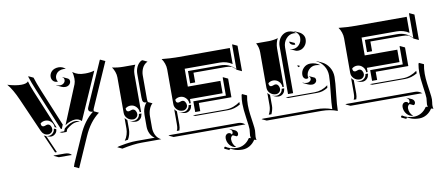

<svg xmlns="http://www.w3.org/2000/svg" viewBox="-64 -781 2732 1190"><g transform="rotate(-10 1301.5 -186.0)"><path d="M13.2 -483.9Q63 -468.8 99.6 -468.8Q132.1 -468.8 143.1 -482.4Q150.4 -454.1 167.5 -412.8L268.6 -169.7L256.8 -173.8Q256.8 -194.3 242.2 -209.1Q227.5 -223.9 207 -223.9Q189 -223.9 175 -212.2Q175 -191.4 190.2 -191.2Q195.3 -191.2 203 -194.2Q210.7 -197.3 215.8 -197.3Q227.3 -197.3 233.8 -187.3Q240.2 -177.2 240.2 -166.3Q240.2 -154.1 231.3 -145.5Q222.4 -137 210 -137Q195.6 -137 184.7 -144.9Q173.8 -152.8 167.7 -166.5L74.7 -377.9Q44.2 -447.8 13.2 -483.9ZM150.1 -509.5 151.1 -513.2 181.2 -499Q192.1 -462.9 214.8 -408.2L307.9 -183.8L309.6 -182.4L298.8 -156.2H293L275.4 -198.7Q258.1 -241 230.1 -307.7Q202.1 -374.5 183.1 -421.4Q161.1 -474.6 150.1 -509.5ZM181.4 -135.3Q188 -130.9 195.6 -128.9L243.7 -19.5H232.4ZM198.2 -128.4Q203.9 -127.2 210 -127.2Q226.1 -127.2 237.8 -138.5Q249.5 -149.9 250 -166L264.2 -160.6V-159.4Q264.2 -143.3 252.2 -132Q240.2 -120.6 224.1 -120.6Q214.1 -120.6 198.2 -128.4ZM219.7 0 220.9 -2H289.1Q319.8 -2 332 14.2L329.8 14.6Q325 14.2 319.1 14.2L249.8 13.9ZM281.2 -138.7H310.5L317.4 -155.3L331.1 -166.3Q340.1 -173.3 356.8 -181Q373.5 -188.7 390.1 -188.7Q405.3 -188.7 416.3 -180.7Q410.6 -182.1 404.3 -182.1Q393.3 -182.1 382.6 -179.2Q371.8 -176.3 362.3 -170.7Q352.8 -165 346.1 -160.3Q339.4 -155.5 331.5 -148.7Q328.4 -141.1 324.7 -132.1H295.4ZM286.4 -485.6Q286.4 -494.6 290 -503.3Q293.7 -512 300.7 -519.2Q307.6 -526.4 319.1 -530.8Q330.6 -535.2 344.7 -535.2Q369.1 -535.2 387.9 -517.8L384.3 -518.3Q379.4 -519 374.8 -519.3Q360.8 -519.3 349.7 -515Q338.6 -510.7 332 -503.8Q325.4 -496.8 321.9 -488.5Q318.4 -480.2 318.4 -471.7Q318.4 -459.7 324.5 -450.4L326.2 -448.5Q324.5 -448.2 322.8 -448.5Q306.2 -448.5 296.3 -459.1Q286.4 -469.7 286.4 -485.6ZM312 -427 312.7 -428.7Q323.2 -423.8 335.7 -423.8Q349.4 -423.8 358.8 -432.1Q368.2 -440.4 368.2 -452.1Q368.2 -464.8 357.4 -469.7L358.4 -471.2L388.4 -457.3Q400.4 -451.7 400.4 -438.5Q400.4 -426 390.3 -417Q380.1 -408 365.7 -408Q352.8 -408 342 -413.1ZM325 -173.8 424.3 -415Q429.9 -429.2 429.9 -449.5Q429.9 -473.9 422.9 -491.9Q441.9 -478.8 459.1 -473.8Q476.3 -468.8 501.5 -468.8Q536.4 -468.8 559.6 -476.8L429.7 -181.9Q413.8 -198.5 390.1 -198.5Q376.7 -198.5 361.3 -193Q345.9 -187.5 337.9 -182.6Q329.8 -177.7 325 -173.8ZM332 88.9 338.1 70.3 412.4 -98.4Q448.7 -182.1 507.1 -227.1Q480.2 -229 480.2 -247.1Q480.2 -253.2 483.9 -260.7Q498 -293.2 549.1 -409.2Q600.1 -525.1 604.7 -536.1L607.4 -537.1L637.5 -523.2L515.6 -246.1Q512.5 -238.8 512.5 -232.9Q512.5 -230.7 512.9 -228.8L542.7 -214.8Q481.9 -170.2 444.1 -83.5L362.1 103Z M617.2 15.6 629.4 11.7Q633.5 11 649.2 8.1Q664.8 5.1 671.8 4Q678.7 2.9 691.8 1.2Q704.8 -0.5 716.7 -1.2Q728.5 -2 741 -2H856.4Q838.4 -13.2 828.4 -33.9Q818.4 -54.7 818.4 -78.1V-152.3Q818.4 -174.8 825.6 -194.8Q832.8 -214.8 844.7 -226.6Q837.4 -226.8 833.1 -227.9Q828.9 -229 825.1 -232.7Q821.3 -236.3 819.8 -243.9Q818.4 -251.5 818.4 -263.7V-410.2Q818.4 -433.8 828.2 -454.6Q838.1 -475.3 856.2 -486.3L864.3 -488.3L894.3 -474.1Q882.8 -469.2 874 -460.1Q865.2 -450.9 860.2 -439.9Q855.2 -429 852.8 -417.8Q850.3 -406.7 850.3 -396.2V-249.5Q850.3 -234.4 852.8 -227.1L879.6 -214.4Q866.9 -203.9 858.6 -183Q850.3 -162.1 850.3 -138.4V-64Q850.3 -53 852.8 -42.1Q855.2 -31.2 860.2 -20.4Q865.2 -9.5 874 -0.5Q882.8 8.5 894.3 14.2H771.2Q719.7 14.2 647.2 29.8ZM669.9 -15.4Q681.4 -30.3 687.4 -50Q693.4 -69.8 693.4 -86.9V-155Q699.7 -145.3 708 -139.6V-80.1Q708 -66.2 703.6 -49.6Q699.2 -33 690.9 -18.6Q676.8 -17.1 669.9 -15.4ZM671.1 -476.6Q705.8 -468.8 741 -468.8H816.2Q800.8 -442.1 800.8 -410.2V-173.8H792Q792 -194.3 777.3 -209.1Q762.7 -223.9 742.2 -223.9Q724.1 -223.9 710.2 -212.2Q710.2 -191.4 725.3 -191.2Q730.5 -191.2 738.2 -194.2Q745.8 -197.3 751 -197.3Q762.5 -197.3 768.9 -187.3Q775.4 -177.2 775.4 -166.3Q775.4 -154.1 766.5 -145.5Q757.6 -137 745.1 -137Q723.6 -137 708.5 -151.9Q693.4 -166.7 693.4 -187.7V-410.2Q693.4 -428 687.1 -445.4Q680.9 -462.9 671.1 -476.6ZM718.8 -132.8V-133.1Q731.2 -127.2 745.1 -127.2Q761 -127.2 772.6 -137.8Q784.2 -148.4 785.2 -164.1H800.8V-157.5H799.3Q798.3 -141.8 786.6 -131Q774.9 -120.1 758.8 -120.1Q745.8 -120.1 732.9 -126.2Z M942.4 0 950.2 -2H1381.8Q1394.3 -2 1405.5 2.7Q1416.7 7.3 1424.8 15.6L1421.1 14.6Q1416.7 13.9 1411.9 14.2L972.4 13.9ZM982.9 -474.6Q1035.4 -468.8 1090.8 -468.8H1411.1V-367.7Q1377.9 -390.6 1333 -390.6H1113.3V-278.3H1318.4V-200.2H1113.3V-173.8H1104.5Q1104.5 -194.3 1089.8 -209.1Q1075.2 -223.9 1054.7 -223.9Q1036.6 -223.9 1022.7 -212.2Q1022.7 -191.4 1037.8 -191.2Q1043 -191.2 1050.7 -194.2Q1058.3 -197.3 1063.5 -197.3Q1075 -197.3 1081.4 -187.3Q1087.9 -177.2 1087.9 -166.3Q1087.9 -154.1 1079 -145.5Q1070.1 -137 1057.6 -137Q1036.1 -137 1021 -151.9Q1005.9 -166.7 1005.9 -187.7V-405.3Q1005.9 -424.3 999.4 -442.7Q992.9 -461.2 982.9 -474.6ZM998 -19.5Q1002.2 -26.9 1004 -35.8Q1005.9 -44.7 1005.9 -62.5V-154.8Q1011.7 -146 1020 -139.6L1020.5 -55.7Q1020.5 -35.2 1014.6 -19.5ZM1031.2 -132.8V-133.1Q1043.7 -127.2 1057.6 -127.2Q1073.5 -127.2 1085.1 -137.8Q1096.7 -148.4 1097.7 -164.1H1113.3V-157.5H1111.8Q1110.8 -141.8 1099.1 -131Q1087.4 -120.1 1071.3 -120.1Q1058.3 -120.1 1045.4 -126.2ZM1113.3 -97.7H1321.3Q1345.9 -97.7 1369.3 -106.4Q1392.6 -115.2 1411.1 -128.9Q1411.1 -121.1 1411.4 -113Q1374 -91.1 1335.4 -91.1H1127.4ZM1130.9 -115.2V-182.6H1335.9V-295.9L1337.9 -297.9L1367.9 -283.7V-166.5L1162.8 -166.7V-115.2ZM1130.9 -295.9V-373H1333Q1361.8 -373 1385 -363.4Q1408.2 -353.8 1428.7 -333V-486.3L1430.7 -488.3L1460.7 -474.4V-314L1430.7 -328.1Q1417.2 -342.5 1403.3 -351.6Q1385.3 -356.9 1363 -356.9L1162.8 -357.2V-295.9ZM1268.6 135.5Q1270.3 131.3 1275.6 127.9Q1304.7 148.7 1348.6 148.7Q1373.3 148.7 1394.3 136.6Q1415.3 124.5 1428.7 103.5Q1429.2 102.5 1430.2 102.1Q1431.2 101.6 1431.9 101.6H1432.6Q1436.5 101.6 1442.4 104.5Q1440.4 94.7 1440.4 87.9Q1440.4 83 1442.4 67.4Q1444.3 55.7 1444.3 48.1Q1444.3 31.5 1436 -24.4Q1427.7 -80.3 1427.7 -115.2Q1427.7 -142.3 1432.1 -167.5L1435.5 -174.8L1465.6 -160.9Q1459.7 -132.6 1459.7 -101.1Q1459.7 -74 1463.9 -41.6Q1468 -9.3 1472.2 18.4Q1476.3 46.1 1476.3 62Q1476.3 72 1474.5 82Q1472.7 92 1472.7 101.6Q1472.7 112.5 1475.3 122.1Q1473.6 120.8 1471.4 120.1Q1466.1 117.7 1463.1 117.4Q1460.9 117.4 1460.2 118.7Q1446.8 139.9 1425.4 152.5Q1404.1 165 1378.9 165Q1346.2 165 1321.5 153.6L1304.2 145.5Q1299.8 148.9 1299.8 154.3L1269.8 140.4ZM1288.6 77.1Q1288.6 65.7 1295.4 57.7Q1302.2 49.8 1312 49.8Q1317.4 49.8 1322.8 52.6Q1328.1 55.4 1329.3 61.3Q1332.8 60.3 1335.1 56.6Q1337.4 53 1337.4 47.9Q1337.4 40.8 1333.1 35Q1328.9 29.3 1321.8 26.4L1324 25.4L1354.2 39.3Q1361.1 42.5 1365.2 48.6Q1369.4 54.7 1369.4 61.8Q1369.4 68.4 1366 73Q1362.5 77.6 1357.7 77.6L1335.2 67.1Q1328.6 69.6 1324.6 76Q1320.6 82.5 1320.6 91.3Q1320.6 106 1326.3 118.8Q1332 131.6 1341.8 140.4L1343.8 142.6Q1320.3 140.6 1304.4 121.7Q1288.6 102.8 1288.6 77.1Z M1528.3 0 1536.1 -2H1874Q1927 -2 1970.7 14.6Q1970.9 -20 1979.1 -90.6Q1987.3 -161.1 1987.3 -194.3Q1987.3 -227.3 1970.2 -254.3Q1953.1 -281.2 1925.5 -293.9L1927 -295.4L1957 -281.5Q1984.9 -268.6 2002.1 -241.1Q2019.3 -213.6 2019.3 -180.2Q2019.3 -147 2011 -75.6Q2002.7 -4.2 2002.7 31.7Q1958.3 14.2 1904.1 13.9H1558.3ZM1576.7 -468.8H1658.4Q1669.9 -468.8 1687.6 -471.3Q1705.3 -473.9 1714.6 -477.5Q1707.8 -465.6 1703.5 -449.3Q1699.2 -433.1 1699.2 -416V-173.8H1690.4Q1690.4 -194.3 1675.8 -209.1Q1661.1 -223.9 1640.6 -223.9Q1622.6 -223.9 1608.6 -212.2Q1608.6 -191.4 1623.8 -191.2Q1628.9 -191.2 1636.6 -194.2Q1644.3 -197.3 1649.4 -197.3Q1660.9 -197.3 1667.4 -187.3Q1673.8 -177.2 1673.8 -166.3Q1673.8 -154.1 1664.9 -145.5Q1656 -137 1643.6 -137Q1622.1 -137 1606.9 -151.9Q1591.8 -166.7 1591.8 -187.7V-410.2Q1591.8 -441.9 1576.7 -468.8ZM1577.1 -19.5Q1591.8 -45.9 1591.8 -76.2V-154.8Q1597.7 -146 1606 -139.6L1606.4 -71.3Q1606.4 -64.7 1605.5 -58Q1604.5 -51.3 1602.7 -44.9Q1600.8 -38.6 1599.6 -34.7Q1598.4 -30.8 1596.1 -25.3Q1593.8 -19.8 1593.8 -19.5ZM1617.2 -132.8V-133.1Q1629.6 -127.2 1643.6 -127.2Q1659.4 -127.2 1671 -137.8Q1682.6 -148.4 1683.6 -164.1H1699.2V-157.5H1697.8Q1696.8 -141.8 1685.1 -131Q1673.3 -120.1 1657.2 -120.1Q1644.3 -120.1 1631.3 -126.2ZM1699.2 -107.4H1881.8Q1926.3 -107.4 1965.6 -136.5L1963.4 -120.6Q1946.3 -110.4 1931.2 -105.6Q1916 -100.8 1896 -100.8H1713.4ZM1716.8 -125V-425.8Q1716.8 -447.5 1726.1 -465.9Q1735.4 -484.4 1751.3 -495.1Q1767.3 -505.9 1786.4 -505.9Q1800.3 -505.9 1812.4 -501Q1824.5 -496.1 1832.8 -487.5L1828.6 -488.8Q1822.5 -489.7 1816.4 -489.7Q1788.3 -489.7 1768.7 -467Q1749 -444.3 1749 -412.1V-125ZM1779.1 -396V-398.2Q1786.6 -394.5 1795.4 -394.5Q1818.6 -394.5 1835.1 -412.5Q1851.6 -430.4 1851.6 -456.1Q1851.6 -470.5 1842.4 -482.8Q1833.3 -495.1 1818.1 -502L1819.6 -503.4L1849.6 -489.5Q1865 -482.4 1874.3 -469.7Q1883.5 -457 1883.5 -441.9Q1883.5 -415.8 1866.5 -397.3Q1849.4 -378.9 1825.2 -378.9Q1815.9 -378.9 1809.1 -382.1ZM1780.3 -441.9 1782 -443.8 1812.5 -429.7Q1812.5 -424.6 1814 -421.4L1814.2 -419.2L1808.6 -418.9Q1799.1 -418.9 1790.2 -425Q1781.2 -431.2 1780.3 -441.9ZM1804.7 -285.9 1805.9 -290.8 1818.4 -284.9 1819.8 -283.7Q1815.7 -280.8 1811.8 -277.3Q1806.2 -280.8 1804.7 -285.9ZM1817.4 -179.4Q1830.1 -172.9 1844.7 -172.9Q1855.7 -172.9 1863.6 -179.3Q1871.6 -185.8 1871.6 -194.3Q1871.6 -200 1869.4 -204.2Q1867.2 -208.5 1863.5 -209.7L1861.8 -211.9Q1863.5 -211.9 1865.2 -211.2L1895.5 -197.3Q1899.2 -195.6 1901.4 -190.9Q1903.6 -186.3 1903.6 -180.4Q1903.6 -170.7 1895.1 -163.7Q1886.7 -156.7 1874.8 -156.7Q1861.1 -156.7 1848.6 -162.6L1818.6 -176.8ZM1824.7 -225.6Q1824.7 -251.2 1842.4 -269.2Q1860.1 -287.1 1885.3 -287.1Q1918.9 -287.1 1945.3 -266.8L1940.7 -267.8Q1928.2 -271.2 1915.3 -271.2Q1891.1 -271.2 1873.9 -253.9Q1856.7 -236.6 1856.7 -211.7Q1856.7 -207.5 1857.9 -203.6L1859.4 -202.1Q1855 -198.2 1847.7 -198.2Q1838.1 -198.2 1831.4 -206.2Q1824.7 -214.1 1824.7 -225.6Z M2055.7 0 2063.5 -2H2495.1Q2507.6 -2 2518.8 2.7Q2530 7.3 2538.1 15.6L2534.4 14.6Q2530 13.9 2525.1 14.2L2085.7 13.9ZM2096.2 -474.6Q2148.7 -468.8 2204.1 -468.8H2524.4V-367.7Q2491.2 -390.6 2446.3 -390.6H2226.6V-278.3H2431.6V-200.2H2226.6V-173.8H2217.8Q2217.8 -194.3 2203.1 -209.1Q2188.5 -223.9 2168 -223.9Q2149.9 -223.9 2136 -212.2Q2136 -191.4 2151.1 -191.2Q2156.2 -191.2 2163.9 -194.2Q2171.6 -197.3 2176.8 -197.3Q2188.2 -197.3 2194.7 -187.3Q2201.2 -177.2 2201.2 -166.3Q2201.2 -154.1 2192.3 -145.5Q2183.3 -137 2170.9 -137Q2149.4 -137 2134.3 -151.9Q2119.1 -166.7 2119.1 -187.7V-405.3Q2119.1 -424.3 2112.7 -442.7Q2106.2 -461.2 2096.2 -474.6ZM2111.3 -19.5Q2115.5 -26.9 2117.3 -35.8Q2119.1 -44.7 2119.1 -62.5V-154.8Q2125 -146 2133.3 -139.6L2133.8 -55.7Q2133.8 -35.2 2127.9 -19.5ZM2144.5 -132.8V-133.1Q2157 -127.2 2170.9 -127.2Q2186.8 -127.2 2198.4 -137.8Q2210 -148.4 2210.9 -164.1H2226.6V-157.5H2225.1Q2224.1 -141.8 2212.4 -131Q2200.7 -120.1 2184.6 -120.1Q2171.6 -120.1 2158.7 -126.2ZM2226.6 -97.7H2434.6Q2459.2 -97.7 2482.5 -106.4Q2505.9 -115.2 2524.4 -128.9Q2524.4 -121.1 2524.7 -113Q2487.3 -91.1 2448.7 -91.1H2240.7ZM2244.1 -115.2V-182.6H2449.2V-295.9L2451.2 -297.9L2481.2 -283.7V-166.5L2276.1 -166.7V-115.2ZM2244.1 -295.9V-373H2446.3Q2475.1 -373 2498.3 -363.4Q2521.5 -353.8 2542 -333V-486.3L2543.9 -488.3L2574 -474.4V-314L2543.9 -328.1Q2530.5 -342.5 2516.6 -351.6Q2498.5 -356.9 2476.3 -356.9L2276.1 -357.2V-295.9ZM2381.8 135.5Q2383.5 131.3 2388.9 127.9Q2418 148.7 2461.9 148.7Q2486.6 148.7 2507.6 136.6Q2528.6 124.5 2542 103.5Q2542.5 102.5 2543.5 102.1Q2544.4 101.6 2545.2 101.6H2545.9Q2549.8 101.6 2555.7 104.5Q2553.7 94.7 2553.7 87.9Q2553.7 83 2555.7 67.4Q2557.6 55.7 2557.6 48.1Q2557.6 31.5 2549.3 -24.4Q2541 -80.3 2541 -115.2Q2541 -142.3 2545.4 -167.5L2548.8 -174.8L2578.9 -160.9Q2573 -132.6 2573 -101.1Q2573 -74 2577.1 -41.6Q2581.3 -9.3 2585.4 18.4Q2589.6 46.1 2589.6 62Q2589.6 72 2587.8 82Q2585.9 92 2585.9 101.6Q2585.9 112.5 2588.6 122.1Q2586.9 120.8 2584.7 120.1Q2579.3 117.7 2576.4 117.4Q2574.2 117.4 2573.5 118.7Q2560.1 139.9 2538.7 152.5Q2517.3 165 2492.2 165Q2459.5 165 2434.8 153.6L2417.5 145.5Q2413.1 148.9 2413.1 154.3L2383.1 140.4ZM2401.9 77.1Q2401.9 65.7 2408.7 57.7Q2415.5 49.8 2425.3 49.8Q2430.7 49.8 2436 52.6Q2441.4 55.4 2442.6 61.3Q2446 60.3 2448.4 56.6Q2450.7 53 2450.7 47.9Q2450.7 40.8 2446.4 35Q2442.1 29.3 2435.1 26.4L2437.3 25.4L2467.5 39.3Q2474.4 42.5 2478.5 48.6Q2482.7 54.7 2482.7 61.8Q2482.7 68.4 2479.2 73Q2475.8 77.6 2470.9 77.6L2448.5 67.1Q2441.9 69.6 2437.9 76Q2433.8 82.5 2433.8 91.3Q2433.8 106 2439.6 118.8Q2445.3 131.6 2455.1 140.4L2457 142.6Q2433.6 140.6 2417.7 121.7Q2401.9 102.8 2401.9 77.1Z"/></g></svg>

Font: AgreloyS1
Style: Medium
Weight: 400
Designer: gluk
Foundry: gluk
Version: Version 0.27